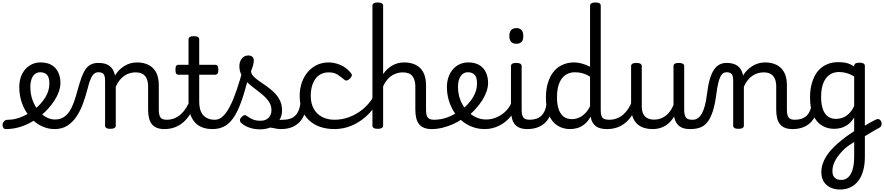

<svg xmlns="http://www.w3.org/2000/svg" viewBox="-107 -1021 7110 1544"><path d="M-60 17Q-74 17 -81 5.5Q-88 -6 -86.5 -20.5Q-85 -35 -74 -46.5Q-63 -58 -41 -58Q5 -58 53.5 -76Q102 -94 146 -124Q190 -154 221 -189Q243 -214 258.5 -239.5Q274 -265 282 -292.5Q290 -320 290 -349Q290 -401 270 -420.5Q250 -440 216 -440Q202 -440 195.5 -452Q189 -464 189.5 -479.5Q190 -495 197.5 -507Q205 -519 219 -519Q276 -519 311.5 -496Q347 -473 363 -435.5Q379 -398 379 -355Q379 -321 366.5 -285Q354 -249 332 -214.5Q310 -180 281 -148Q238 -100 183 -62.5Q128 -25 66.5 -4Q5 17 -60 17Z M332 17Q286 17 243.5 0Q201 -17 165.5 -48Q130 -79 103.5 -121.5Q77 -164 62.5 -214.5Q48 -265 48 -321Q48 -364 60.5 -400.5Q73 -437 96 -463.5Q119 -490 150.5 -504.5Q182 -519 219 -519Q233 -519 239.5 -507Q246 -495 245.5 -479.5Q245 -464 237 -452Q229 -440 215 -440Q202 -440 190 -435Q178 -430 168 -420.5Q158 -411 151.5 -397Q145 -383 141 -364.5Q137 -346 137 -323Q137 -266 154 -218Q171 -170 199.5 -134.5Q228 -99 263 -79.5Q298 -60 334 -60Q375 -60 404 -78Q433 -96 453.5 -128.5Q474 -161 489.5 -205.5Q505 -250 519 -304Q534 -358 548.5 -398Q563 -438 581 -464Q599 -490 624 -502.5Q649 -515 685 -515Q699 -515 705.5 -503.5Q712 -492 711.5 -477.5Q711 -463 703.5 -451.5Q696 -440 682 -440Q668 -440 656.5 -433Q645 -426 635 -411Q625 -396 616 -371Q607 -346 598 -310Q583 -252 562.5 -194Q542 -136 511 -88Q480 -40 436.5 -11.5Q393 17 332 17Z M1215 17Q1181 17 1156 7.5Q1131 -2 1115 -21.5Q1099 -41 1091.5 -70.5Q1084 -100 1084 -140V-326Q1084 -361 1073.5 -386.5Q1063 -412 1041 -425.5Q1019 -439 982 -439Q961 -439 938.5 -433Q916 -427 895.5 -413.5Q875 -400 856.5 -378Q838 -356 824 -324V-11Q824 2 813 8.5Q802 15 780 15Q759 15 748.5 8.5Q738 2 738 -11V-369Q738 -411 726 -425.5Q714 -440 683 -440Q668 -440 661 -451.5Q654 -463 654 -477.5Q654 -492 662 -503.5Q670 -515 685 -515Q712 -515 733.5 -509.5Q755 -504 771.5 -492.5Q788 -481 799 -463.5Q810 -446 816 -422L818 -414Q832 -438 851 -457Q870 -476 892.5 -490Q915 -504 940.5 -511.5Q966 -519 994 -519Q1046 -519 1085.5 -500Q1125 -481 1147.5 -440.5Q1170 -400 1170 -334V-140Q1170 -95 1183.5 -76.5Q1197 -58 1234 -58Q1248 -58 1255 -46.5Q1262 -35 1260.5 -20.5Q1259 -6 1248 5.5Q1237 17 1215 17Z M1215 17Q1201 17 1194.5 5.5Q1188 -6 1189.5 -20.5Q1191 -35 1202 -46.5Q1213 -58 1234 -58Q1268 -58 1296.5 -70Q1325 -82 1348 -103Q1371 -124 1389.5 -153Q1408 -182 1421 -216Q1427 -231 1439 -229.5Q1451 -228 1459.5 -219Q1468 -210 1465 -199Q1449 -148 1425 -108Q1401 -68 1369.5 -40Q1338 -12 1299.5 2.5Q1261 17 1215 17Z M1603 17Q1555 17 1519 3Q1483 -11 1458.5 -39Q1434 -67 1421.5 -108Q1409 -149 1409 -203V-420H1331Q1316 -420 1310 -429Q1304 -438 1304 -460Q1304 -483 1310 -491.5Q1316 -500 1331 -500H1409V-704Q1409 -717 1419.5 -723.5Q1430 -730 1451 -730Q1473 -730 1484 -723.5Q1495 -717 1495 -704V-500H1621Q1636 -500 1642.5 -491.5Q1649 -483 1649 -460Q1649 -438 1642.5 -429Q1636 -420 1621 -420H1495V-203Q1495 -167 1503 -140Q1511 -113 1527 -95Q1543 -77 1566.5 -67.5Q1590 -58 1621 -58Q1635 -58 1642 -46.5Q1649 -35 1647.5 -20.5Q1646 -6 1635 5.5Q1624 17 1603 17Z M1603 17Q1584 17 1577.5 5.5Q1571 -6 1575 -20.5Q1579 -35 1591 -46.5Q1603 -58 1622 -58Q1655 -58 1685 -85.5Q1715 -113 1742.5 -166.5Q1770 -220 1797 -299.5Q1824 -379 1852 -483Q1857 -498 1871.5 -499.5Q1886 -501 1898.5 -493Q1911 -485 1907 -469Q1877 -338 1847.5 -245.5Q1818 -153 1784 -95Q1750 -37 1706 -10Q1662 17 1603 17Z M2152 17Q2128 17 2103.5 11.5Q2079 6 2055.5 3.5Q2032 1 2007 12L2028 -16Q2063 -34 2087.5 -43Q2112 -52 2131.5 -55Q2151 -58 2171 -58Q2180 -58 2182 -46.5Q2184 -35 2180 -20.5Q2176 -6 2168.5 5.5Q2161 17 2152 17ZM1983 19Q1937 19 1897 5Q1857 -9 1829 -36Q1822 -44 1822.5 -56Q1823 -68 1837 -81Q1848 -92 1857 -94.5Q1866 -97 1877 -89Q1903 -70 1927.5 -60Q1952 -50 1989 -50Q2029 -50 2052.5 -73.5Q2076 -97 2076 -135Q2076 -171 2057.5 -200Q2039 -229 2009.5 -254.5Q1980 -280 1947 -304.5Q1914 -329 1884.5 -356Q1855 -383 1836.5 -415.5Q1818 -448 1818 -488Q1818 -526 1838 -550.5Q1858 -575 1889 -575Q1910 -575 1922 -564.5Q1934 -554 1934 -535Q1934 -519 1928.5 -497.5Q1923 -476 1912 -450Q1912 -428 1930 -408.5Q1948 -389 1976.5 -369.5Q2005 -350 2036.5 -328Q2068 -306 2096.5 -278.5Q2125 -251 2143 -215.5Q2161 -180 2161 -133Q2161 -66 2112.5 -23.5Q2064 19 1983 19Z M2153 17Q2139 17 2132.5 5.5Q2126 -6 2127.5 -20.5Q2129 -35 2140 -46.5Q2151 -58 2172 -58Q2202 -58 2225.5 -66Q2249 -74 2266 -90Q2283 -106 2293.5 -130Q2304 -154 2308 -186Q2310 -201 2323 -205.5Q2336 -210 2348.5 -205.5Q2361 -201 2359 -186Q2355 -133 2338 -94.5Q2321 -56 2294 -31.5Q2267 -7 2231.5 5Q2196 17 2153 17Z M2584 17Q2455 17 2379 -53Q2303 -123 2303 -250Q2303 -309 2320.5 -358Q2338 -407 2369 -443Q2400 -479 2442.5 -499Q2485 -519 2536 -519Q2582 -519 2630 -499Q2678 -479 2714 -435Q2725 -421 2722 -411.5Q2719 -402 2708 -390Q2695 -377 2684 -374Q2673 -371 2661 -381Q2633 -404 2606.5 -421.5Q2580 -439 2536 -439Q2503 -439 2476 -426Q2449 -413 2430.5 -388Q2412 -363 2402 -328.5Q2392 -294 2392 -250Q2392 -190 2415.5 -147Q2439 -104 2482.5 -81Q2526 -58 2584 -58Q2598 -58 2605.5 -46.5Q2613 -35 2613 -20.5Q2613 -6 2606 5.5Q2599 17 2584 17Z M2582 17Q2573 17 2568.5 5.5Q2564 -6 2564 -20.5Q2564 -35 2569 -46.5Q2574 -58 2583 -58Q2644 -58 2701.5 -79.5Q2759 -101 2808 -140.5Q2857 -180 2891 -235Q2896 -243 2908 -238Q2920 -233 2928.5 -222.5Q2937 -212 2932 -204Q2892 -134 2836.5 -84.5Q2781 -35 2716.5 -9Q2652 17 2582 17Z M3364 17Q3330 17 3305 7.5Q3280 -2 3264 -21.5Q3248 -41 3240.5 -70.5Q3233 -100 3233 -140V-326Q3233 -379 3209.5 -409Q3186 -439 3131 -439Q3110 -439 3088 -433Q3066 -427 3045 -414Q3024 -401 3006 -379.5Q2988 -358 2974 -327V-11Q2974 2 2963 8.5Q2952 15 2931 15Q2909 15 2898.5 8.5Q2888 2 2888 -11V-975Q2888 -988 2898.5 -994.5Q2909 -1001 2931 -1001Q2952 -1001 2963 -994.5Q2974 -988 2974 -975V-425Q2988 -446 3006.5 -463.5Q3025 -481 3046.5 -493.5Q3068 -506 3092 -512.5Q3116 -519 3143 -519Q3195 -519 3234.5 -500Q3274 -481 3296.5 -440.5Q3319 -400 3319 -334V-140Q3319 -95 3332.5 -76.5Q3346 -58 3383 -58Q3397 -58 3404 -46.5Q3411 -35 3409.5 -20.5Q3408 -6 3397 5.5Q3386 17 3364 17Z M3364 17Q3345 17 3338.5 5.5Q3332 -6 3336 -20.5Q3340 -35 3352 -46.5Q3364 -58 3383 -58Q3439 -58 3490.5 -77Q3542 -96 3579 -124Q3593 -133 3603 -128Q3613 -123 3618 -110.5Q3623 -98 3621.5 -84.5Q3620 -71 3609 -64Q3577 -41 3535.5 -22.5Q3494 -4 3450 6.5Q3406 17 3364 17Z M3583 -121Q3605 -136 3624.5 -153.5Q3644 -171 3660 -189Q3682 -214 3697.5 -239.5Q3713 -265 3721 -292.5Q3729 -320 3729 -349Q3729 -401 3709 -420.5Q3689 -440 3655 -440Q3641 -440 3634.5 -452Q3628 -464 3628.5 -479.5Q3629 -495 3636.5 -507Q3644 -519 3658 -519Q3715 -519 3750.5 -496Q3786 -473 3802 -435.5Q3818 -398 3818 -355Q3818 -321 3805.5 -285Q3793 -249 3771 -214.5Q3749 -180 3720 -148Q3699 -124 3675 -103Q3651 -82 3625 -64Z M3791 17Q3739 17 3693 0Q3647 -17 3609 -48Q3571 -79 3544 -121.5Q3517 -164 3502 -214.5Q3487 -265 3487 -321Q3487 -364 3499.5 -400.5Q3512 -437 3535 -463.5Q3558 -490 3589.5 -504.5Q3621 -519 3658 -519Q3672 -519 3678.5 -507Q3685 -495 3684.5 -479.5Q3684 -464 3676 -452Q3668 -440 3654 -440Q3637 -440 3623 -432.5Q3609 -425 3598.5 -410Q3588 -395 3582 -373.5Q3576 -352 3576 -323Q3576 -266 3594.5 -218Q3613 -170 3645 -134.5Q3677 -99 3717.5 -79.5Q3758 -60 3802 -60Q3850 -60 3893.5 -80.5Q3937 -101 3968.5 -136Q4000 -171 4013 -216Q4016 -225 4028 -225.5Q4040 -226 4050.5 -220.5Q4061 -215 4058 -203Q4043 -139 4004 -89.5Q3965 -40 3909.5 -11.5Q3854 17 3791 17Z M4133 17Q4099 17 4074 7.5Q4049 -2 4033 -21.5Q4017 -41 4009.5 -70.5Q4002 -100 4002 -140V-489Q4002 -502 4012.5 -508.5Q4023 -515 4044 -515Q4066 -515 4077 -508.5Q4088 -502 4088 -489V-140Q4088 -95 4101.5 -76.5Q4115 -58 4152 -58Q4166 -58 4173 -46.5Q4180 -35 4178.5 -20.5Q4177 -6 4166 5.5Q4155 17 4133 17ZM4046 -669Q4018 -669 4003.5 -684.5Q3989 -700 3989 -731Q3989 -763 4003.5 -779Q4018 -795 4046 -795Q4073 -795 4087 -779Q4101 -763 4101 -731Q4102 -700 4087.5 -684.5Q4073 -669 4046 -669Z M4133 17Q4119 17 4112.5 5.5Q4106 -6 4107.5 -20.5Q4109 -35 4120 -46.5Q4131 -58 4152 -58Q4182 -58 4205.5 -66Q4229 -74 4246 -90Q4263 -106 4273.5 -130Q4284 -154 4288 -186Q4290 -201 4303 -205.5Q4316 -210 4328.5 -205.5Q4341 -201 4339 -186Q4335 -133 4318 -94.5Q4301 -56 4274 -31.5Q4247 -7 4211.5 5Q4176 17 4133 17Z M4478 17Q4421 17 4377 -10.5Q4333 -38 4308 -94Q4283 -150 4283 -235Q4283 -287 4293 -331Q4303 -375 4322 -410Q4341 -445 4368.5 -469Q4396 -493 4432 -506Q4468 -519 4511 -519Q4541 -519 4574.5 -509.5Q4608 -500 4638 -484V-975Q4638 -988 4649 -994.5Q4660 -1001 4682 -1001Q4704 -1001 4714 -994.5Q4724 -988 4724 -975V-135Q4724 -90 4738.5 -74Q4753 -58 4793 -58Q4805 -58 4811 -46.5Q4817 -35 4815.5 -20.5Q4814 -6 4804 5.5Q4794 17 4774 17Q4746 17 4723.5 11.5Q4701 6 4685 -6Q4669 -18 4658.5 -35.5Q4648 -53 4644 -77L4643 -83Q4620 -43 4592 -21Q4564 1 4535 9Q4506 17 4478 17ZM4491 -63Q4520 -63 4546 -73.5Q4572 -84 4595.5 -106.5Q4619 -129 4638 -166V-404Q4607 -424 4577.5 -432Q4548 -440 4516 -440Q4490 -440 4467.5 -432Q4445 -424 4427.5 -408Q4410 -392 4397.5 -368Q4385 -344 4378.5 -312Q4372 -280 4372 -239Q4372 -184 4385 -144.5Q4398 -105 4424.5 -84Q4451 -63 4491 -63Z M4774 17Q4760 17 4753.5 5.5Q4747 -6 4748.5 -20.5Q4750 -35 4761 -46.5Q4772 -58 4793 -58Q4826 -58 4854 -69Q4882 -80 4905 -100Q4928 -120 4945.5 -147Q4963 -174 4975 -205Q4981 -220 4992.5 -218.5Q5004 -217 5012.5 -207Q5021 -197 5018 -186Q5003 -138 4979.5 -100.5Q4956 -63 4925.5 -36.5Q4895 -10 4857 3.5Q4819 17 4774 17Z M5143 17Q5085 17 5046 -3.5Q5007 -24 4987.5 -64.5Q4968 -105 4968 -166V-489Q4968 -502 4978.5 -508.5Q4989 -515 5010 -515Q5032 -515 5043 -508.5Q5054 -502 5054 -489V-166Q5054 -131 5065 -107Q5076 -83 5098.5 -71Q5121 -59 5154 -59Q5182 -59 5206 -68Q5230 -77 5249.5 -92.5Q5269 -108 5284 -130Q5299 -152 5309 -177V-489Q5309 -502 5319.5 -508.5Q5330 -515 5352 -515Q5373 -515 5384 -508.5Q5395 -502 5395 -489V-140Q5395 -95 5408.5 -76.5Q5422 -58 5459 -58Q5473 -58 5480 -46.5Q5487 -35 5485.5 -20.5Q5484 -6 5473 5.5Q5462 17 5440 17Q5414 17 5393.5 11.5Q5373 6 5357.5 -5.5Q5342 -17 5331.5 -34Q5321 -51 5316 -74L5314 -84Q5300 -60 5282.5 -41.5Q5265 -23 5243.5 -10Q5222 3 5197 10Q5172 17 5143 17Z M5445 17Q5436 17 5432 5.5Q5428 -6 5430 -20.5Q5432 -35 5440 -46.5Q5448 -58 5463 -58Q5487 -58 5505.5 -71Q5524 -84 5538 -110Q5552 -136 5562 -174Q5572 -212 5578 -263Q5587 -337 5601.5 -385.5Q5616 -434 5636 -462.5Q5656 -491 5681 -503Q5706 -515 5736 -515Q5745 -515 5749.5 -503.5Q5754 -492 5753.5 -477.5Q5753 -463 5748 -451.5Q5743 -440 5734 -440Q5722 -440 5710.5 -433.5Q5699 -427 5689 -409.5Q5679 -392 5670.5 -359.5Q5662 -327 5655 -275Q5644 -185 5625.5 -127.5Q5607 -70 5581.5 -38.5Q5556 -7 5522 5Q5488 17 5445 17Z M6266 17Q6232 17 6207 7.5Q6182 -2 6166 -21.5Q6150 -41 6142.5 -70.5Q6135 -100 6135 -140V-326Q6135 -361 6124.5 -386.5Q6114 -412 6092 -425.5Q6070 -439 6033 -439Q6012 -439 5989.5 -433Q5967 -427 5946.5 -413.5Q5926 -400 5907.5 -378Q5889 -356 5875 -324V-11Q5875 2 5864 8.5Q5853 15 5831 15Q5810 15 5799.5 8.5Q5789 2 5789 -11V-369Q5789 -411 5777 -425.5Q5765 -440 5734 -440Q5719 -440 5712 -451.5Q5705 -463 5705 -477.5Q5705 -492 5713 -503.5Q5721 -515 5736 -515Q5763 -515 5784.5 -509.5Q5806 -504 5822.5 -492.5Q5839 -481 5850 -463.5Q5861 -446 5867 -422L5869 -414Q5883 -438 5902 -457Q5921 -476 5943.5 -490Q5966 -504 5991.5 -511.5Q6017 -519 6045 -519Q6097 -519 6136.5 -500Q6176 -481 6198.5 -440.5Q6221 -400 6221 -334V-140Q6221 -95 6234.5 -76.5Q6248 -58 6285 -58Q6299 -58 6306 -46.5Q6313 -35 6311.5 -20.5Q6310 -6 6299 5.5Q6288 17 6266 17Z M6266 17Q6252 17 6245.5 5.5Q6239 -6 6240.5 -20.5Q6242 -35 6253 -46.5Q6264 -58 6285 -58Q6315 -58 6338.5 -66Q6362 -74 6379 -90Q6396 -106 6406.5 -130Q6417 -154 6421 -186Q6423 -201 6436 -205.5Q6449 -210 6461.5 -205.5Q6474 -201 6472 -186Q6468 -133 6451 -94.5Q6434 -56 6407 -31.5Q6380 -7 6344.5 5Q6309 17 6266 17Z M6824 5Q6840 -5 6856 -15Q6872 -25 6887 -33.5Q6902 -42 6915 -48.5Q6928 -55 6938 -60Q6954 -67 6965 -60.5Q6976 -54 6980.5 -40.5Q6985 -27 6981 -13.5Q6977 0 6963 7Q6950 14 6933.5 23Q6917 32 6899.5 43Q6882 54 6863.5 65Q6845 76 6828 86ZM6650 503Q6581 503 6539.5 466Q6498 429 6498 363Q6498 331 6508 299Q6518 267 6538 235Q6558 203 6589 171Q6620 139 6660 107Q6677 93 6694 80.5Q6711 68 6728 56.5Q6745 45 6762 34V-76Q6739 -39 6711.5 -19.5Q6684 0 6656.5 7.5Q6629 15 6602 15Q6545 15 6501 -12.5Q6457 -40 6432 -96Q6407 -152 6407 -237Q6407 -289 6417 -333Q6427 -377 6445.5 -412Q6464 -447 6491.5 -471Q6519 -495 6554 -508Q6589 -521 6631 -521Q6659 -521 6679 -518.5Q6699 -516 6718.5 -509Q6738 -502 6762 -486V-491Q6762 -504 6772.5 -510.5Q6783 -517 6805 -517Q6826 -517 6837 -510.5Q6848 -504 6848 -491V241Q6848 303 6834 352.5Q6820 402 6794 435Q6768 468 6731.5 485.5Q6695 503 6650 503ZM6658 426Q6691 426 6714 404.5Q6737 383 6749.5 341.5Q6762 300 6762 239V121Q6748 129 6736 137Q6724 145 6713 153Q6702 161 6691 170Q6665 194 6646 217Q6627 240 6613.5 263Q6600 286 6593.5 309Q6587 332 6587 355Q6587 378 6595 393.5Q6603 409 6619 417.5Q6635 426 6658 426ZM6615 -65Q6644 -65 6670.5 -75Q6697 -85 6720.5 -108Q6744 -131 6762 -168V-406Q6731 -425 6701 -433.5Q6671 -442 6640 -442Q6614 -442 6591.5 -434Q6569 -426 6551.5 -410Q6534 -394 6521.5 -370Q6509 -346 6502.5 -314Q6496 -282 6496 -241Q6496 -186 6509 -146.5Q6522 -107 6548.5 -86Q6575 -65 6615 -65Z"/></svg>

Font: Playwrite PL
Style: Regular
Weight: 400
Designer: Veronika Burian, José Scaglione
Foundry: TypeTogether
Version: Version 1.002